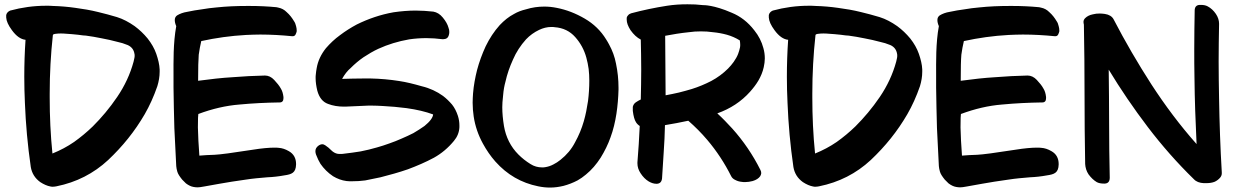

<svg xmlns="http://www.w3.org/2000/svg" viewBox="-20 -847 5749 892"><path d="M123 -71.3C127.9 -42 142.6 -18.6 167 -1C183.6 9.8 199.2 16.6 214.8 19.5C218.8 20.5 222.7 20.5 225.6 20.5C231.4 20.5 237.3 19.5 242.2 18.6C335 0 415 -41 482.4 -103.5C549.8 -167 606.4 -237.3 652.3 -316.4C674.8 -355.5 694.3 -398.4 710.9 -446.3C717.8 -468.8 721.7 -491.2 721.7 -513.7V-524.4C720.7 -546.9 714.8 -571.3 706.1 -596.7C697.3 -622.1 683.6 -645.5 666 -668C647.5 -690.4 627.9 -709 605.5 -725.6C579.1 -744.1 551.8 -758.8 523.4 -767.6C494.1 -776.4 464.8 -784.2 436.5 -791C401.4 -799.8 366.2 -805.7 330.1 -810.5C295.9 -815.4 260.7 -818.4 226.6 -819.3C215.8 -820.3 205.1 -820.3 194.3 -820.3C136.7 -820.3 81.1 -812.5 27.3 -797.9C22.5 -795.9 18.6 -793 15.6 -790C12.7 -787.1 9.8 -782.2 8.8 -777.3V-765.6C9.8 -749 18.6 -729.5 35.2 -707C55.7 -678.7 77.1 -664.1 98.6 -662.1C94.7 -605.5 92.8 -547.9 92.8 -490.2C92.8 -450.2 93.8 -410.2 95.7 -369.1C99.6 -270.5 108.4 -171.9 123 -71.3ZM223.6 -133.8C214.8 -220.7 210.9 -306.6 210.9 -393.6V-412.1C210.9 -503.9 215.8 -594.7 225.6 -683.6C225.6 -687.5 231.4 -689.5 243.2 -690.4C249 -691.4 255.9 -691.4 262.7 -691.4C269.5 -691.4 277.3 -691.4 285.2 -690.4C303.7 -689.5 323.2 -687.5 342.8 -685.5C361.3 -682.6 374 -681.6 378.9 -681.6C403.3 -678.7 427.7 -673.8 453.1 -668.9C477.5 -664.1 502 -659.2 526.4 -652.3C541 -649.4 556.6 -644.5 573.2 -637.7C590.8 -629.9 601.6 -616.2 604.5 -597.7C605.5 -594.7 605.5 -591.8 605.5 -588.9C605.5 -585.9 605.5 -582 604.5 -578.1C603.5 -572.3 601.6 -566.4 600.6 -560.5C585 -502.9 559.6 -448.2 524.4 -396.5C489.3 -344.7 451.2 -299.8 411.1 -259.8C383.8 -233.4 354.5 -209 324.2 -187.5C293 -166 259.8 -148.4 223.6 -133.8Z M878.9 21.5C884.8 22.5 890.6 23.4 897.5 23.4C913.1 23.4 929.7 18.6 999 6.8C1035.2 0 1076.2 -5.9 1123 -12.7C1154.3 -17.6 1187.5 -20.5 1222.7 -23.4C1248 -24.4 1274.4 -27.3 1300.8 -32.2C1335 -37.1 1354.5 -43.9 1355.5 -83V-85C1355.5 -111.3 1344.7 -131.8 1322.3 -144.5C1305.7 -154.3 1290 -159.2 1274.4 -160.2C1268.6 -161.1 1261.7 -161.1 1254.9 -161.1C1230.5 -161.1 1196.3 -158.2 1154.3 -151.4C1060.5 -136.7 1001 -128.9 976.6 -127.9C951.2 -127 927.7 -126 906.2 -124C902.3 -172.9 900.4 -216.8 899.4 -254.9C899.4 -293 900.4 -314.5 901.4 -317.4C966.8 -341.8 1030.3 -356.4 1091.8 -361.3C1153.3 -367.2 1215.8 -370.1 1277.3 -371.1H1279.3C1291 -371.1 1296.9 -377.9 1296.9 -390.6V-396.5C1294.9 -413.1 1291 -425.8 1284.2 -436.5C1277.3 -449.2 1266.6 -461.9 1253.9 -475.6C1241.2 -489.3 1226.6 -496.1 1210.9 -496.1C1160.2 -495.1 1110.4 -492.2 1060.5 -488.3C1010.7 -485.4 958 -479.5 900.4 -471.7C900.4 -530.3 901.4 -570.3 903.3 -592.8C906.2 -614.3 910.2 -635.7 915 -656.2C982.4 -670.9 1051.8 -680.7 1123 -684.6C1145.5 -685.5 1167 -686.5 1189.5 -686.5C1238.3 -686.5 1288.1 -683.6 1337.9 -678.7H1339.8C1344.7 -678.7 1349.6 -680.7 1352.5 -685.5C1355.5 -691.4 1357.4 -696.3 1358.4 -701.2V-706.1C1358.4 -711.9 1357.4 -718.8 1355.5 -725.6C1353.5 -734.4 1350.6 -742.2 1345.7 -749C1336.9 -763.7 1326.2 -778.3 1311.5 -791C1300.8 -801.8 1288.1 -808.6 1273.4 -811.5C1270.5 -812.5 1267.6 -812.5 1264.6 -813.5C1223.6 -817.4 1182.6 -819.3 1142.6 -819.3H1125C1078.1 -819.3 1032.2 -817.4 986.3 -812.5C962.9 -810.5 940.4 -807.6 918 -803.7C895.5 -800.8 872.1 -796.9 849.6 -792C831.1 -789.1 815.4 -783.2 802.7 -775.4C795.9 -770.5 792 -763.7 792 -753.9C792 -746.1 793.9 -736.3 798.8 -725.6C784.2 -646.5 786.1 -557.6 786.1 -498V-439.5C787.1 -377 788.1 -314.5 790 -252C793 -189.5 795.9 -130.9 798.8 -75.2C799.8 -67.4 800.8 -58.6 803.7 -49.8C806.6 -39.1 814.5 -27.3 826.2 -12.7L843.8 4.9C855.5 13.7 867.2 19.5 878.9 21.5Z M1468.8 -85.9C1484.4 -63.5 1503.9 -43.9 1527.3 -28.3C1546.9 -16.6 1567.4 -8.8 1589.8 -5.9L1603.5 -4.9H1616.2C1636.7 -4.9 1656.2 -5.9 1676.8 -8.8C1701.2 -13.7 1724.6 -18.6 1748 -23.4C1790 -34.2 1833 -45.9 1875 -60.5C1917 -76.2 1958 -93.8 1996.1 -114.3C2031.2 -133.8 2062.5 -160.2 2088.9 -192.4C2104.5 -210.9 2113.3 -232.4 2114.3 -255.9V-264.6C2114.3 -278.3 2112.3 -293 2107.4 -308.6C2100.6 -329.1 2091.8 -346.7 2080.1 -361.3C2067.4 -376 2053.7 -389.6 2038.1 -401.4C2009.8 -421.9 1976.6 -437.5 1939.5 -446.3C1902.3 -457 1867.2 -465.8 1834 -470.7C1791 -477.5 1747.1 -481.4 1702.1 -482.4H1668.9C1636.7 -482.4 1603.5 -481.4 1569.3 -480.5C1575.2 -491.2 1581.1 -500 1587.9 -508.8C1594.7 -517.6 1602.5 -525.4 1609.4 -531.2C1627.9 -549.8 1647.5 -566.4 1668.9 -581.1C1691.4 -595.7 1713.9 -609.4 1737.3 -620.1C1782.2 -640.6 1830.1 -655.3 1880.9 -664.1C1907.2 -668 1934.6 -669.9 1960.9 -669.9C1985.4 -669.9 2009.8 -668 2034.2 -665H2040C2052.7 -665 2061.5 -670.9 2064.5 -681.6C2066.4 -686.5 2067.4 -692.4 2067.4 -698.2C2067.4 -705.1 2066.4 -711.9 2063.5 -718.8C2059.6 -733.4 2050.8 -749 2037.1 -765.6C2024.4 -781.2 2009.8 -790 1993.2 -793C1965.8 -795.9 1938.5 -797.9 1911.1 -797.9C1877 -797.9 1842.8 -794.9 1808.6 -790C1748 -779.3 1691.4 -759.8 1637.7 -733.4C1610.4 -718.8 1584 -702.1 1559.6 -683.6C1535.2 -666 1513.7 -645.5 1494.1 -623C1471.7 -594.7 1457 -564.5 1451.2 -530.3C1449.2 -520.5 1448.2 -510.7 1447.3 -502C1446.3 -496.1 1446.3 -490.2 1446.3 -484.4C1446.3 -465.8 1449.2 -446.3 1454.1 -425.8C1462.9 -393.6 1479.5 -373 1503.9 -364.3C1526.4 -355.5 1551.8 -351.6 1578.1 -351.6H1584C1612.3 -352.5 1641.6 -354.5 1671.9 -355.5C1683.6 -356.4 1695.3 -356.4 1706.1 -356.4C1723.6 -356.4 1741.2 -355.5 1758.8 -354.5C1794.9 -352.5 1831.1 -349.6 1868.2 -344.7C1917 -337.9 1958 -328.1 1992.2 -315.4C1991.2 -300.8 1977.5 -282.2 1952.1 -261.7C1935.5 -250 1918.9 -239.3 1900.4 -228.5C1882.8 -219.7 1864.3 -210.9 1845.7 -203.1C1827.1 -194.3 1807.6 -187.5 1789.1 -180.7C1769.5 -173.8 1750 -167 1731.4 -162.1C1707 -155.3 1681.6 -148.4 1655.3 -143.6C1629.9 -139.6 1603.5 -135.7 1577.1 -132.8C1572.3 -131.8 1566.4 -131.8 1561.5 -131.8C1556.6 -131.8 1551.8 -131.8 1546.9 -132.8C1538.1 -134.8 1528.3 -139.6 1519.5 -148.4C1510.7 -157.2 1502 -165 1491.2 -171.9C1486.3 -174.8 1482.4 -176.8 1477.5 -176.8C1471.7 -176.8 1465.8 -174.8 1459 -169.9C1450.2 -163.1 1445.3 -155.3 1445.3 -144.5C1445.3 -139.6 1446.3 -133.8 1448.2 -128.9C1455.1 -111.3 1461.9 -96.7 1468.8 -85.9Z M2480.5 18.6C2499 22.5 2517.6 24.4 2535.2 24.4C2556.6 24.4 2577.1 21.5 2597.7 16.6C2620.1 10.7 2642.6 2 2663.1 -8.8C2676.8 -16.6 2689.5 -25.4 2702.1 -36.1C2728.5 -57.6 2751 -84 2770.5 -114.3C2789.1 -144.5 2804.7 -175.8 2816.4 -209C2829.1 -243.2 2837.9 -280.3 2843.8 -318.4C2849.6 -356.4 2852.5 -394.5 2853.5 -430.7V-439.5C2853.5 -477.5 2849.6 -514.6 2841.8 -551.8C2835.9 -583 2825.2 -612.3 2809.6 -640.6C2805.7 -648.4 2800.8 -656.2 2795.9 -664.1C2771.5 -704.1 2738.3 -736.3 2696.3 -760.7C2654.3 -785.2 2611.3 -801.8 2566.4 -810.5C2546.9 -814.5 2527.3 -816.4 2508.8 -816.4C2480.5 -816.4 2452.1 -812.5 2423.8 -803.7C2403.3 -798.8 2384.8 -792 2368.2 -782.2C2343.8 -769.5 2322.3 -752 2301.8 -730.5C2275.4 -701.2 2253.9 -668 2236.3 -631.8C2219.7 -595.7 2206.1 -558.6 2196.3 -521.5C2187.5 -486.3 2180.7 -450.2 2177.7 -413.1C2176.8 -398.4 2175.8 -384.8 2175.8 -370.1C2175.8 -347.7 2177.7 -326.2 2180.7 -305.7C2187.5 -260.7 2202.1 -218.8 2223.6 -179.7C2240.2 -149.4 2258.8 -122.1 2281.2 -96.7C2335.9 -35.2 2402.3 2.9 2480.5 18.6ZM2444.3 -85C2423.8 -97.7 2405.3 -112.3 2388.7 -128.9C2352.5 -165 2330.1 -210 2321.3 -261.7C2316.4 -292 2313.5 -321.3 2313.5 -348.6C2313.5 -361.3 2314.5 -379.9 2317.4 -404.3C2319.3 -428.7 2323.2 -449.2 2328.1 -466.8C2335.9 -502 2347.7 -536.1 2363.3 -570.3C2377.9 -604.5 2398.4 -635.7 2423.8 -664.1C2441.4 -682.6 2461.9 -697.3 2484.4 -708C2502.9 -716.8 2521.5 -721.7 2542 -721.7C2546.9 -721.7 2551.8 -721.7 2556.6 -720.7C2596.7 -717.8 2627.9 -702.1 2652.3 -674.8C2676.8 -647.5 2694.3 -615.2 2704.1 -579.1C2709 -562.5 2711.9 -544.9 2714.8 -526.4C2716.8 -508.8 2717.8 -491.2 2717.8 -472.7C2717.8 -440.4 2715.8 -409.2 2711.9 -377.9C2707 -345.7 2701.2 -314.5 2692.4 -284.2C2682.6 -250 2668.9 -216.8 2651.4 -185.5C2634.8 -153.3 2612.3 -127 2584 -104.5C2573.2 -95.7 2562.5 -88.9 2550.8 -83C2538.1 -76.2 2525.4 -72.3 2512.7 -70.3C2507.8 -69.3 2502.9 -69.3 2498 -69.3C2479.5 -69.3 2460.9 -74.2 2444.3 -85Z M2956.1 -42C2966.8 -25.4 2979.5 -12.7 2994.1 -3.9C3005.9 2.9 3017.6 6.8 3029.3 6.8H3032.2C3045.9 5.9 3053.7 -2 3055.7 -17.6C3058.6 -57.6 3060.5 -98.6 3063.5 -140.6C3066.4 -181.6 3068.4 -223.6 3069.3 -265.6C3105.5 -271.5 3141.6 -278.3 3177.7 -286.1C3209 -258.8 3238.3 -229.5 3265.6 -197.3C3309.6 -145.5 3346.7 -88.9 3377 -28.3C3380.9 -20.5 3387.7 -14.6 3396.5 -10.7C3405.3 -5.9 3416 -2.9 3426.8 -2C3431.6 -1 3436.5 -1 3441.4 -1C3453.1 -1 3464.8 -2.9 3476.6 -5.9C3493.2 -10.7 3504.9 -18.6 3511.7 -28.3C3514.6 -32.2 3515.6 -37.1 3516.6 -42C3516.6 -46.9 3515.6 -52.7 3512.7 -57.6C3477.5 -127.9 3433.6 -192.4 3381.8 -250C3359.4 -274.4 3336.9 -297.9 3312.5 -320.3C3373 -341.8 3423.8 -375 3464.8 -420.9C3479.5 -437.5 3493.2 -455.1 3503.9 -473.6C3514.6 -492.2 3523.4 -512.7 3528.3 -535.2C3531.2 -548.8 3533.2 -562.5 3533.2 -575.2C3533.2 -591.8 3531.2 -607.4 3526.4 -624C3518.6 -653.3 3504.9 -680.7 3484.4 -706.1C3455.1 -744.1 3419.9 -771.5 3378.9 -788.1C3295.9 -824.2 3250 -823.2 3246.1 -823.2C3221.7 -826.2 3198.2 -827.1 3173.8 -827.1C3141.6 -827.1 3110.4 -825.2 3079.1 -820.3C3022.5 -811.5 2966.8 -799.8 2912.1 -785.2C2906.2 -783.2 2901.4 -780.3 2898.4 -776.4C2893.6 -771.5 2891.6 -766.6 2891.6 -762.7V-755.9C2891.6 -741.2 2897.5 -725.6 2909.2 -707C2923.8 -686.5 2939.5 -671.9 2957 -663.1C2958 -617.2 2959 -570.3 2959 -523.4C2959 -477.5 2958 -430.7 2957 -384.8C2949.2 -380.9 2941.4 -377 2934.6 -372.1C2926.8 -367.2 2921.9 -359.4 2919.9 -350.6V-341.8V-332C2922.9 -307.6 2927.7 -290 2934.6 -279.3C2936.5 -276.4 2938.5 -273.4 2941.4 -270.5C2944.3 -267.6 2947.3 -264.6 2952.1 -261.7C2949.2 -205.1 2946.3 -148.4 2941.4 -92.8V-87.9C2941.4 -72.3 2946.3 -56.6 2956.1 -42ZM3072.3 -404.3 3070.3 -680.7C3105.5 -687.5 3141.6 -693.4 3179.7 -697.3C3198.2 -700.2 3217.8 -701.2 3236.3 -701.2C3254.9 -701.2 3274.4 -700.2 3293 -697.3C3314.5 -695.3 3335.9 -691.4 3357.4 -685.5C3377.9 -679.7 3398.4 -670.9 3417 -659.2C3418 -652.3 3418.9 -646.5 3418.9 -639.6C3418.9 -635.7 3418.9 -631.8 3418 -627C3416 -617.2 3413.1 -607.4 3409.2 -596.7C3404.3 -584 3397.5 -572.3 3388.7 -559.6C3380.9 -548.8 3372.1 -538.1 3362.3 -528.3C3339.8 -505.9 3313.5 -486.3 3284.2 -470.7C3255.9 -456.1 3225.6 -443.4 3194.3 -433.6C3173.8 -427.7 3154.3 -421.9 3133.8 -417C3113.3 -412.1 3092.8 -408.2 3072.3 -404.3Z M3666 -71.3C3670.9 -42 3685.5 -18.6 3710 -1C3726.6 9.8 3742.2 16.6 3757.8 19.5C3761.7 20.5 3765.6 20.5 3768.6 20.5C3774.4 20.5 3780.3 19.5 3785.2 18.6C3877.9 0 3958 -41 4025.4 -103.5C4092.8 -167 4149.4 -237.3 4195.3 -316.4C4217.8 -355.5 4237.3 -398.4 4253.9 -446.3C4260.7 -468.8 4264.6 -491.2 4264.6 -513.7V-524.4C4263.7 -546.9 4257.8 -571.3 4249 -596.7C4240.2 -622.1 4226.6 -645.5 4209 -668C4190.4 -690.4 4170.9 -709 4148.4 -725.6C4122.1 -744.1 4094.7 -758.8 4066.4 -767.6C4037.1 -776.4 4007.8 -784.2 3979.5 -791C3944.3 -799.8 3909.2 -805.7 3873 -810.5C3838.9 -815.4 3803.7 -818.4 3769.5 -819.3C3758.8 -820.3 3748 -820.3 3737.3 -820.3C3679.7 -820.3 3624 -812.5 3570.3 -797.9C3565.4 -795.9 3561.5 -793 3558.6 -790C3555.7 -787.1 3552.7 -782.2 3551.8 -777.3V-765.6C3552.7 -749 3561.5 -729.5 3578.1 -707C3598.6 -678.7 3620.1 -664.1 3641.6 -662.1C3637.7 -605.5 3635.7 -547.9 3635.7 -490.2C3635.7 -450.2 3636.7 -410.2 3638.7 -369.1C3642.6 -270.5 3651.4 -171.9 3666 -71.3ZM3766.6 -133.8C3757.8 -220.7 3753.9 -306.6 3753.9 -393.6V-412.1C3753.9 -503.9 3758.8 -594.7 3768.6 -683.6C3768.6 -687.5 3774.4 -689.5 3786.1 -690.4C3792 -691.4 3798.8 -691.4 3805.7 -691.4C3812.5 -691.4 3820.3 -691.4 3828.1 -690.4C3846.7 -689.5 3866.2 -687.5 3885.7 -685.5C3904.3 -682.6 3917 -681.6 3921.9 -681.6C3946.3 -678.7 3970.7 -673.8 3996.1 -668.9C4020.5 -664.1 4044.9 -659.2 4069.3 -652.3C4084 -649.4 4099.6 -644.5 4116.2 -637.7C4133.8 -629.9 4144.5 -616.2 4147.5 -597.7C4148.4 -594.7 4148.4 -591.8 4148.4 -588.9C4148.4 -585.9 4148.4 -582 4147.5 -578.1C4146.5 -572.3 4144.5 -566.4 4143.6 -560.5C4127.9 -502.9 4102.5 -448.2 4067.4 -396.5C4032.2 -344.7 3994.1 -299.8 3954.1 -259.8C3926.8 -233.4 3897.5 -209 3867.2 -187.5C3835.9 -166 3802.7 -148.4 3766.6 -133.8Z M4421.9 21.5C4427.7 22.5 4433.6 23.4 4440.4 23.4C4456.1 23.4 4472.7 18.6 4542 6.8C4578.1 0 4619.1 -5.9 4666 -12.7C4697.3 -17.6 4730.5 -20.5 4765.6 -23.4C4791 -24.4 4817.4 -27.3 4843.8 -32.2C4877.9 -37.1 4897.5 -43.9 4898.4 -83V-85C4898.4 -111.3 4887.7 -131.8 4865.2 -144.5C4848.6 -154.3 4833 -159.2 4817.4 -160.2C4811.5 -161.1 4804.7 -161.1 4797.9 -161.1C4773.4 -161.1 4739.3 -158.2 4697.3 -151.4C4603.5 -136.7 4543.9 -128.9 4519.5 -127.9C4494.1 -127 4470.7 -126 4449.2 -124C4445.3 -172.9 4443.4 -216.8 4442.4 -254.9C4442.4 -293 4443.4 -314.5 4444.3 -317.4C4509.8 -341.8 4573.2 -356.4 4634.8 -361.3C4696.3 -367.2 4758.8 -370.1 4820.3 -371.1H4822.3C4834 -371.1 4839.8 -377.9 4839.8 -390.6V-396.5C4837.9 -413.1 4834 -425.8 4827.1 -436.5C4820.3 -449.2 4809.6 -461.9 4796.9 -475.6C4784.2 -489.3 4769.5 -496.1 4753.9 -496.1C4703.1 -495.1 4653.3 -492.2 4603.5 -488.3C4553.7 -485.4 4501 -479.5 4443.4 -471.7C4443.4 -530.3 4444.3 -570.3 4446.3 -592.8C4449.2 -614.3 4453.1 -635.7 4458 -656.2C4525.4 -670.9 4594.7 -680.7 4666 -684.6C4688.5 -685.5 4710 -686.5 4732.4 -686.5C4781.2 -686.5 4831.1 -683.6 4880.9 -678.7H4882.8C4887.7 -678.7 4892.6 -680.7 4895.5 -685.5C4898.4 -691.4 4900.4 -696.3 4901.4 -701.2V-706.1C4901.4 -711.9 4900.4 -718.8 4898.4 -725.6C4896.5 -734.4 4893.6 -742.2 4888.7 -749C4879.9 -763.7 4869.1 -778.3 4854.5 -791C4843.8 -801.8 4831.1 -808.6 4816.4 -811.5C4813.5 -812.5 4810.5 -812.5 4807.6 -813.5C4766.6 -817.4 4725.6 -819.3 4685.5 -819.3H4668C4621.1 -819.3 4575.2 -817.4 4529.3 -812.5C4505.9 -810.5 4483.4 -807.6 4460.9 -803.7C4438.5 -800.8 4415 -796.9 4392.6 -792C4374 -789.1 4358.4 -783.2 4345.7 -775.4C4338.9 -770.5 4335 -763.7 4335 -753.9C4335 -746.1 4336.9 -736.3 4341.8 -725.6C4327.1 -646.5 4329.1 -557.6 4329.1 -498V-439.5C4330.1 -377 4331.1 -314.5 4333 -252C4335.9 -189.5 4338.9 -130.9 4341.8 -75.2C4342.8 -67.4 4343.8 -58.6 4346.7 -49.8C4349.6 -39.1 4357.4 -27.3 4369.1 -12.7L4386.7 4.9C4398.4 13.7 4410.2 19.5 4421.9 21.5Z M5037.1 -37.1C5047.9 -22.5 5060.5 -9.8 5075.2 -1C5084 3.9 5095.7 5.9 5108.4 5.9H5113.3C5127.9 4.9 5135.7 -3.9 5135.7 -21.5C5133.8 -104.5 5132.8 -188.5 5132.8 -272.5C5132.8 -356.4 5131.8 -440.4 5130.9 -523.4C5186.5 -431.6 5247.1 -342.8 5312.5 -256.8C5377.9 -170.9 5449.2 -89.8 5526.4 -14.6C5537.1 -2.9 5552.7 2.9 5572.3 3.9H5583C5598.6 3.9 5612.3 2 5624 -2.9C5633.8 -7.8 5641.6 -13.7 5648.4 -21.5C5653.3 -27.3 5656.2 -34.2 5656.2 -41V-46.9C5649.4 -161.1 5645.5 -275.4 5643.6 -389.6C5642.6 -447.3 5641.6 -503.9 5641.6 -561.5C5641.6 -619.1 5642.6 -676.8 5643.6 -734.4V-737.3C5643.6 -752 5638.7 -767.6 5628.9 -782.2C5618.2 -797.9 5605.5 -809.6 5590.8 -817.4C5582 -822.3 5571.3 -824.2 5559.6 -824.2H5552.7C5538.1 -823.2 5530.3 -814.5 5530.3 -797.9C5529.3 -738.3 5528.3 -679.7 5528.3 -620.1C5528.3 -576.2 5528.3 -531.2 5529.3 -487.3C5530.3 -383.8 5534.2 -280.3 5539.1 -177.7C5461.9 -264.6 5392.6 -357.4 5329.1 -455.1C5265.6 -553.7 5207 -654.3 5153.3 -757.8C5146.5 -770.5 5132.8 -779.3 5113.3 -782.2C5105.5 -783.2 5097.7 -784.2 5088.9 -784.2C5078.1 -784.2 5067.4 -783.2 5056.6 -780.3C5042 -777.3 5030.3 -771.5 5021.5 -762.7C5016.6 -757.8 5013.7 -752 5013.7 -745.1C5013.7 -741.2 5014.6 -737.3 5015.6 -732.4C5017.6 -624 5018.6 -516.6 5018.6 -408.2C5018.6 -300.8 5019.5 -193.4 5021.5 -85C5022.5 -68.4 5027.3 -51.8 5037.1 -37.1Z"/></svg>

Font: ChillSide Comic
Style: Regular
Weight: 400
Designer: Koroletov, Abay Emes
Version: Version 1.000